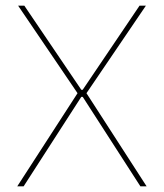

<svg xmlns="http://www.w3.org/2000/svg" viewBox="-20 -659 580 679"><path d="M41 0 256.5 -333V-326L44 -639H66L267.5 -341.5H272.5L473.5 -639H496L283.5 -326V-333L498.5 0H476.5L272.5 -316.5H267.5L63.5 0Z"/></svg>

Font: Anek Telugu Thin
Style: Regular
Weight: 250
Version: Version 1.003